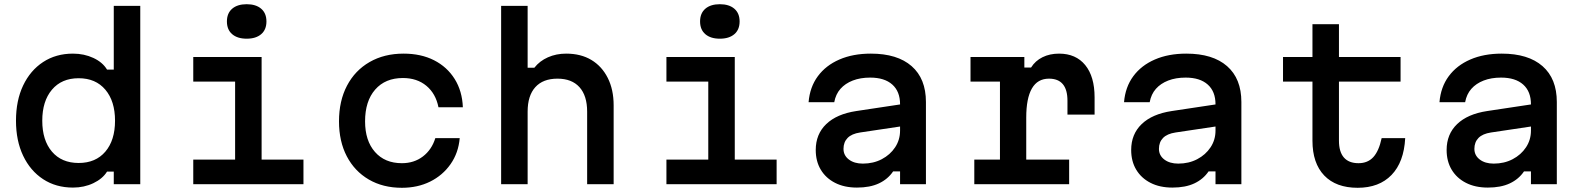

<svg xmlns="http://www.w3.org/2000/svg" viewBox="-20 -876 7540 913"><path d="M327 16Q246 16 185 -24Q124 -64 90 -135.5Q56 -207 56 -302Q56 -398 90 -469.5Q124 -541 185 -581Q246 -621 327 -621Q380 -621 424 -600.5Q468 -580 489 -545H521V-848H647V0H521V-60H489Q468 -26 424 -5Q380 16 327 16ZM354 -101Q435 -101 481 -155Q527 -209 527 -302Q527 -395 481 -449.5Q435 -504 354 -504Q273 -504 227 -449.5Q181 -395 181 -302Q181 -209 227 -155Q273 -101 354 -101Z M899 -605H1224V-117H1423V0H899V-117H1098V-488H899ZM1153 -692Q1109 -692 1084 -713.5Q1059 -735 1059 -774Q1059 -813 1084 -834.5Q1109 -856 1153 -856Q1197 -856 1222 -834.5Q1247 -813 1247 -774Q1247 -735 1222 -713.5Q1197 -692 1153 -692Z M1891 17Q1801 17 1733.5 -22.5Q1666 -62 1629 -133Q1592 -204 1592 -299Q1592 -396 1630 -468.5Q1668 -541 1737.5 -581Q1807 -621 1899 -621Q1982 -621 2044 -589.5Q2106 -558 2142 -500.5Q2178 -443 2181 -366H2065Q2052 -431 2007.5 -468Q1963 -505 1896 -505Q1812 -505 1764 -450Q1716 -395 1716 -299Q1716 -207 1763 -153.5Q1810 -100 1891 -100Q1949 -100 1991 -132Q2033 -164 2050 -219H2166Q2160 -149 2122.5 -95.5Q2085 -42 2025.5 -12.5Q1966 17 1891 17Z M2363 0V-848H2489V-554H2521Q2546 -586 2585.5 -603.5Q2625 -621 2672 -621Q2742 -621 2792 -591Q2842 -561 2870 -505.5Q2898 -450 2898 -375V0H2772V-345Q2772 -421 2735.5 -461.5Q2699 -502 2631 -502Q2562 -502 2525.5 -461.5Q2489 -421 2489 -345V0Z M3149 -605H3474V-117H3673V0H3149V-117H3348V-488H3149ZM3403 -692Q3359 -692 3334 -713.5Q3309 -735 3309 -774Q3309 -813 3334 -834.5Q3359 -856 3403 -856Q3447 -856 3472 -834.5Q3497 -813 3497 -774Q3497 -735 3472 -713.5Q3447 -692 3403 -692Z M4271 -381V-276L4070 -246Q4030 -240 4010.5 -220Q3991 -200 3991 -168Q3991 -137 4016.5 -117.5Q4042 -98 4083 -98Q4133 -98 4173 -119Q4213 -140 4236.5 -175.5Q4260 -211 4260 -255V-380Q4260 -441 4223 -474Q4186 -507 4118 -507Q4071 -507 4035 -493Q3999 -479 3976.5 -453.5Q3954 -428 3947 -390H3825Q3831 -462 3869 -513.5Q3907 -565 3971.5 -593Q4036 -621 4121 -621Q4247 -621 4315 -561.5Q4383 -502 4383 -391V0H4260V-61H4227Q4202 -24 4159.5 -4Q4117 16 4055 16Q3995 16 3951 -6.5Q3907 -29 3883 -69Q3859 -109 3859 -163Q3859 -238 3909 -286Q3959 -334 4052 -348Z M4595 -605H4851V-555H4883Q4903 -587 4937.5 -604Q4972 -621 5016 -621Q5096 -621 5140.5 -566.5Q5185 -512 5185 -413V-331H5056V-397Q5056 -502 4968 -502Q4914 -502 4887 -455.5Q4860 -409 4860 -317V-117H5064V0H4613V-117H4735V-488H4595Z M5771 -381V-276L5570 -246Q5530 -240 5510.5 -220Q5491 -200 5491 -168Q5491 -137 5516.5 -117.5Q5542 -98 5583 -98Q5633 -98 5673 -119Q5713 -140 5736.5 -175.5Q5760 -211 5760 -255V-380Q5760 -441 5723 -474Q5686 -507 5618 -507Q5571 -507 5535 -493Q5499 -479 5476.5 -453.5Q5454 -428 5447 -390H5325Q5331 -462 5369 -513.5Q5407 -565 5471.5 -593Q5536 -621 5621 -621Q5747 -621 5815 -561.5Q5883 -502 5883 -391V0H5760V-61H5727Q5702 -24 5659.5 -4Q5617 16 5555 16Q5495 16 5451 -6.5Q5407 -29 5383 -69Q5359 -109 5359 -163Q5359 -238 5409 -286Q5459 -334 5552 -348Z M6347 -761V-605H6640V-488H6347V-207Q6347 -154 6370.5 -127Q6394 -100 6440 -100Q6484 -100 6510.5 -129Q6537 -158 6550 -219H6662Q6656 -105 6597 -44Q6538 17 6436 17Q6333 17 6277 -41.5Q6221 -100 6221 -207V-488H6081V-605H6221V-761Z M7271 -381V-276L7070 -246Q7030 -240 7010.5 -220Q6991 -200 6991 -168Q6991 -137 7016.5 -117.5Q7042 -98 7083 -98Q7133 -98 7173 -119Q7213 -140 7236.5 -175.5Q7260 -211 7260 -255V-380Q7260 -441 7223 -474Q7186 -507 7118 -507Q7071 -507 7035 -493Q6999 -479 6976.5 -453.5Q6954 -428 6947 -390H6825Q6831 -462 6869 -513.5Q6907 -565 6971.5 -593Q7036 -621 7121 -621Q7247 -621 7315 -561.5Q7383 -502 7383 -391V0H7260V-61H7227Q7202 -24 7159.5 -4Q7117 16 7055 16Q6995 16 6951 -6.5Q6907 -29 6883 -69Q6859 -109 6859 -163Q6859 -238 6909 -286Q6959 -334 7052 -348Z"/></svg>

Font: Martian Mono SemiExpanded Medium
Style: Regular
Weight: 500
Width: 6
Designer: Roman Shamin
Foundry: Evil Martians
Version: Version 1.000